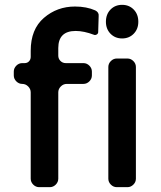

<svg xmlns="http://www.w3.org/2000/svg" viewBox="-20 -774 667 794"><path d="M418 -684Q418 -715 437 -734.5Q456 -754 485 -754Q514 -754 533 -734.5Q552 -715 552 -684Q552 -654 533 -634.5Q514 -615 485 -615Q456 -615 437 -634.5Q418 -654 418 -684ZM82 -513Q93 -513 100 -520.5Q107 -528 107 -539V-564Q107 -653 161.5 -700Q216 -747 290 -747Q338 -747 374 -731Q390 -723 388 -707L386 -640Q385 -634 379.5 -631Q374 -628 369 -630Q327 -646 293 -646Q221 -646 221 -575V-544Q221 -531 230 -522Q239 -513 252 -513H325Q339 -513 349.5 -502.5Q360 -492 360 -478V-462Q360 -448 349.5 -437.5Q339 -427 325 -427H256Q242 -427 231.5 -416.5Q221 -406 221 -392V-35Q221 -21 210.5 -10.5Q200 0 186 0H142Q128 0 117.5 -10.5Q107 -21 107 -35V-392Q107 -406 96.5 -416.5Q86 -427 72 -427Q58 -427 47.5 -437.5Q37 -448 37 -462V-478Q37 -492 47.5 -502.5Q58 -513 72 -513ZM428 -497Q428 -511 438.5 -521.5Q449 -532 463 -532H507Q521 -532 531.5 -521.5Q542 -511 542 -497V-35Q542 -21 531.5 -10.5Q521 0 507 0H463Q449 0 438.5 -10.5Q428 -21 428 -35Z"/></svg>

Font: Trueno
Style: Round
Weight: 400
Designer: Julieta Ulanovsky, Jasper
Foundry: Julieta Ulanovsky, Cannot Into Space Fonts
Version: Version 3.001